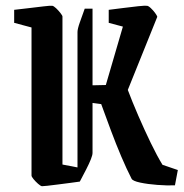

<svg xmlns="http://www.w3.org/2000/svg" viewBox="-20 -634 635 664"><path d="M435 -16Q418 -49 399.5 -92.5Q381 -136 363.5 -183Q346 -230 330 -274L300 -278V-105Q300 -91 278 -48L256 -6Q244 -4 223 -1.5Q202 1 180.5 4Q159 7 143.5 8.5Q128 10 125 10Q120 9 111.5 1.5Q103 -6 96 -14.5Q89 -23 89 -27V-539L29 -555V-600Q47 -602 76.5 -605.5Q106 -609 131 -612Q156 -615 161 -614Q166 -613 174 -605.5Q182 -598 189 -589Q196 -580 196 -577V-65L248 -55V-523Q248 -534 256 -556.5Q264 -579 273 -604H300V-339L346 -340L405 -542L356 -555V-600Q374 -602 403.5 -606Q433 -610 458 -612.5Q483 -615 488 -614Q493 -614 501.5 -606Q510 -598 516.5 -589Q523 -580 524 -576L422 -323Q437 -283 458 -234.5Q479 -186 501 -140.5Q523 -95 542 -64L595 -46L585 7Q558 8 524.5 5.5Q491 3 465 -2.5Q439 -8 435 -16Z"/></svg>

Font: Grenze Gotisch Medium
Style: Regular
Weight: 500
Designer: Renata Polastri
Foundry: Omnibus-Type
Version: Version 1.001